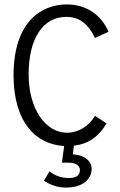

<svg xmlns="http://www.w3.org/2000/svg" viewBox="-20 -648 540 865"><path d="M277 197C356 197 393 157 393 112C393 82 367 52 308 47L313 8C379 1 425 -33 460 -92L408 -126C380 -79 332 -50 282 -50C186 -50 109 -156 109 -313C109 -476 174 -572 279 -572C326 -572 371 -553 408 -477L469 -505C437 -579 371 -628 281 -628C169 -628 41 -553 41 -308C42 -96 141 2 269 10L259 85H289C320 85 340 97 340 118C340 141 325 154 290 154C257 154 228 144 203 124L178 166C209 187 242 197 277 197Z"/></svg>

Font: Inconsolata Thin
Style: Regular
Weight: 100
Monospace: yes
Designer: Raph Levien, Cyreal, Brenton Simpson
Foundry: Raph Levien, Cyreal, Google
Version: Version 3.100